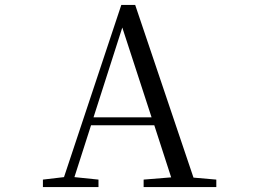

<svg xmlns="http://www.w3.org/2000/svg" viewBox="-20 -754 1040 774"><path d="M473 -643 591 -281H357ZM559 0H852V-30L760 -38L525 -734H469L238 -40L153 -30V0H377V-30L280 -40L347 -249H602L670 -39L559 -30Z"/></svg>

Font: Harano Aji Mincho TW
Style: Regular
Weight: 400
Foundry: Masamichi Hosoda
Version: HaranoAjiMinchoTW-Regular version 20230610;ttx 4.39.4